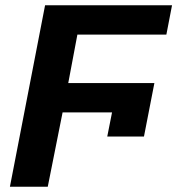

<svg xmlns="http://www.w3.org/2000/svg" viewBox="-20 -708 672 728"><path d="M273.4 -576.7 238.8 -393.1H565.4L525.9 -190.4H386.7L404.8 -281.7H217.3L161.1 0H17.6L150.9 -688H632.3L610.8 -576.7Z"/></svg>

Font: Liberation Sans
Style: Bold Italic
Weight: 700
Italic angle: -12°
Designer: Steve Matteson
Foundry: Ascender Corporation
Version: Version 2.1.5